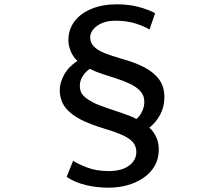

<svg xmlns="http://www.w3.org/2000/svg" viewBox="-20 -799 1040 890"><path d="M673 -662Q651 -676 610 -689.5Q569 -703 515 -703Q478 -703 452 -691.5Q426 -680 412 -662.5Q398 -645 398 -626Q398 -600 416 -582.5Q434 -565 466 -552.5Q498 -540 542 -527Q602 -511 647 -488Q692 -465 717 -431.5Q742 -398 742 -348Q742 -304 722.5 -267.5Q703 -231 672 -207Q688 -195 702 -168Q716 -141 716 -106Q716 -63 697 -30Q678 3 645 25.5Q612 48 570.5 59.5Q529 71 484 71Q427 71 376.5 58.5Q326 46 289 21L319 -54Q341 -39 384 -22.5Q427 -6 484 -6Q544 -6 578 -31Q612 -56 612 -95Q612 -118 599 -136Q586 -154 554.5 -169.5Q523 -185 466 -202Q402 -221 355 -244.5Q308 -268 282.5 -301.5Q257 -335 257 -383Q257 -415 277 -452Q297 -489 339 -517Q321 -532 309 -559Q297 -586 297 -612Q297 -662 325 -699.5Q353 -737 404 -758Q455 -779 522 -779Q577 -779 622 -767Q667 -755 699 -738ZM350 -401Q350 -387 354.5 -374.5Q359 -362 373 -349.5Q387 -337 411 -324.5Q435 -312 474 -299Q511 -287 538 -277.5Q565 -268 583.5 -261Q602 -254 612 -247Q629 -261 639 -283Q649 -305 649 -327Q649 -356 631 -376Q613 -396 583.5 -410Q554 -424 520 -435Q486 -446 453.5 -456.5Q421 -467 396 -480Q373 -463 361.5 -443Q350 -423 350 -401Z"/></svg>

Font: Noto Sans SC Medium
Style: Regular
Weight: 500
Designer: Ryoko NISHIZUKA  (kana, bopomofo & ideographs); Paul D. Hunt (Latin, Greek & Cyrillic); Sandoll Communications , Soo-you
Foundry: Adobe
Version: Version 2.004-H2;hotconv 1.0.118;makeotfexe 2.5.65603